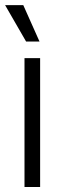

<svg xmlns="http://www.w3.org/2000/svg" viewBox="-35 -748 243 768"><path d="M63 0H125.5V-515.6H63ZM69.3 -582H123L58.1 -727.5H-14.6Z"/></svg>

Font: Raveo Display Display Light
Style: Regular
Weight: 300
Designer: Jakub Foglar, Rasmus Andersson (Inter)
Foundry: Jakubfoglar.com
Version: Version 1.100;Glyphs 3.2.3 (3260)